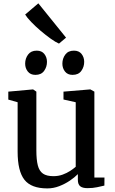

<svg xmlns="http://www.w3.org/2000/svg" viewBox="-20 -1090 671 1122"><path d="M491 9.5Q462.5 9.5 448.8 -1.5Q435 -12.5 435 -39V-72.5Q416.5 -53.5 388 -34.2Q359.5 -15 325.8 -2Q292 11 256.5 11Q162.5 11 122.8 -39.5Q83 -90 83 -204V-492.5L28.5 -508V-554.5L172.5 -567.5H173.5L192.5 -554.5V-210.5Q192.5 -156.5 201 -123.5Q209.5 -90.5 231 -75.5Q252.5 -60.5 292.5 -60.5Q321 -60.5 345.8 -69.5Q370.5 -78.5 390 -91.2Q409.5 -104 422.5 -115.5V-492.5L351 -508.5V-554.5L506.5 -567.5H508L531.5 -554.5V-52.5H590.5L590 -5.5Q572.5 -1.5 547.8 4Q523 9.5 491 9.5ZM186.5 -652.5Q158 -652.5 142.5 -672Q127 -691.5 127 -718Q127 -748 144 -771Q161 -794 194 -794H195Q224 -794 239.2 -774.5Q254.5 -755 254.5 -728.5Q254.5 -699 237.8 -675.8Q221 -652.5 187.5 -652.5ZM403.5 -652.5Q375 -652.5 359.8 -672Q344.5 -691.5 344.5 -718Q344.5 -748 361.5 -771Q378.5 -794 411.5 -794H412.5Q441.5 -794 456.8 -774.5Q472 -755 472 -728.5Q472 -699 455.2 -675.8Q438.5 -652.5 404.5 -652.5ZM324 -835.5Q305 -843.5 276.5 -863.8Q248 -884 217.5 -910Q187 -936 162.5 -961.5Q138 -987 127 -1005L204 -1070.5L366 -870L325 -835.5Z"/></svg>

Font: Merriweather Medium
Style: Regular
Weight: 500
Version: Version 2.100